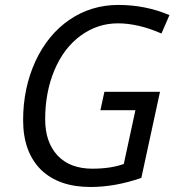

<svg xmlns="http://www.w3.org/2000/svg" viewBox="-20 -744 717 774"><path d="M345.2 9.8Q216.3 9.8 144.5 -60.5Q73.2 -131.8 73.2 -260Q73.2 -388.2 122.6 -496.6Q172.9 -605 260.5 -664.6Q348.1 -724.1 457.3 -724.1Q566.4 -724.1 663.1 -683.1L630.9 -608.9Q537.1 -649.9 455.1 -649.9Q373 -649.9 305.2 -600.3Q237.3 -550.8 199.7 -461.7Q162.1 -372.6 162.1 -263.2Q162.1 -170.9 211.9 -117.2Q262.2 -64 352.1 -64Q426.8 -64 479 -83L525.9 -299.8H384.8L400.9 -374H625L549.8 -26.9Q444.3 9.8 345.2 9.8Z"/></svg>

Font: Open Sans Hebrew
Style: Italic
Weight: 400
Italic angle: -12°
Foundry: Ascender Corporation, Yanek Iontef
Version: Version 2.001;PS 002.001;hotconv 1.0.70;makeotf.lib2.5.58329